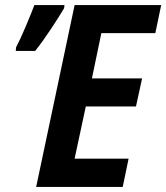

<svg xmlns="http://www.w3.org/2000/svg" viewBox="-20 -734 653 754"><path d="M462 0 485 -111H273L317 -316H514L538 -426H341L378 -604H590L613 -714H273L122 0ZM118 -534Q147 -570 180 -620Q213 -670 232 -702L233 -714H115Q103 -682 81 -630Q59 -578 43 -548L42 -534Z"/></svg>

Font: Noto Sans UI SemiCondensed
Style: Bold Italic
Weight: 700
Width: 4
Designer: Monotype Design Team
Foundry: Monotype Imaging Inc.
Version: 1.001